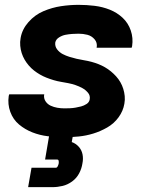

<svg xmlns="http://www.w3.org/2000/svg" viewBox="-20 -558 616 792"><path d="M246 8Q275 8 305 5Q335 2 364.5 -7Q394 -16 422 -32Q450 -48 469 -74Q488 -100 493 -130Q496 -146 494.5 -161.5Q493 -177 488.5 -191.5Q484 -206 476.5 -219Q469 -232 459 -243Q449 -254 437.5 -263.5Q426 -273 413 -280.5Q400 -288 386 -293.5Q372 -299 357 -303Q342 -307 326.5 -309.5Q311 -312 296 -315.5Q281 -319 266.5 -323.5Q252 -328 238.5 -335Q225 -342 215.5 -354.5Q206 -367 208 -383Q211 -396 224 -404Q237 -412 250.5 -414.5Q264 -417 277.5 -418Q291 -419 304 -419Q323 -419 340.5 -414.5Q358 -410 370 -396Q382 -382 379 -363Q379 -362 378 -361H523Q524 -364 525 -368Q530 -401 519.5 -432Q509 -463 486 -484.5Q463 -506 433 -518Q403 -530 370 -534Q337 -538 304 -538Q268 -538 231.5 -532.5Q195 -527 159.5 -512Q124 -497 97.5 -467Q71 -437 65 -401Q62 -385 63.5 -369Q65 -353 69.5 -339Q74 -325 81.5 -312Q89 -299 99 -287.5Q109 -276 120.5 -267Q132 -258 145 -250.5Q158 -243 172 -237.5Q186 -232 201 -227.5Q216 -223 231 -220.5Q246 -218 261.5 -215Q277 -212 291.5 -207Q306 -202 319 -195Q332 -188 342.5 -176Q353 -164 350 -148Q348 -136 337 -129Q326 -122 314.5 -119Q303 -116 291.5 -114Q280 -112 268.5 -111.5Q257 -111 246 -111Q231 -111 216.5 -113.5Q202 -116 189 -122Q176 -128 168 -140Q160 -152 162 -167L163 -169H18Q17 -166 16 -162Q11 -128 22.5 -96.5Q34 -65 58.5 -44.5Q83 -24 113.5 -12Q144 0 177.5 4Q211 8 246 8ZM96 214H196Q217 214 238 209Q259 204 277.5 190.5Q296 177 306.5 157Q317 137 320 116Q324 97 320.5 79Q317 61 305 47.5Q293 34 276 28L281 0H183L166 100H215Q221 100 222 105.5Q223 111 222 117Q221 122 218 128Q215 134 210 134H110Z"/></svg>

Font: Iosevka Sparkle Heavy
Style: Italic
Weight: 900
Italic angle: -9°
Designer: Belleve Invis
Foundry: Belleve Invis
Version: Version 4.5.0; ttfautohint (v1.8.3)